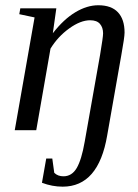

<svg xmlns="http://www.w3.org/2000/svg" viewBox="-20 -491 522 724"><path d="M449.7 -368.2Q449.7 -350.6 437.5 -283.2L384.3 19Q351.6 212.9 216.3 212.9Q176.8 212.9 138.2 198.2L154.3 106.9H177.2L184.6 160.6Q197.8 173.8 219.2 173.8Q251 173.8 269.3 142.6Q287.6 111.3 299.3 43.9L357.4 -284.2Q368.7 -351.6 368.7 -365.2Q368.7 -387.2 356.9 -400.9Q345.2 -414.6 319.8 -414.6Q283.7 -414.6 241 -383.8Q198.2 -353 170.4 -307.6L116.7 0H35.6L110.4 -425.3L52.7 -437.5L56.6 -459.5H192.4L179.2 -365.7Q220.2 -418.5 264.2 -444.8Q308.1 -471.2 350.6 -471.2Q399.9 -471.2 424.8 -444.6Q449.7 -418 449.7 -368.2Z"/></svg>

Font: Tinos
Style: Italic
Weight: 400
Italic angle: -16.333°
Designer: Steve Matteson
Foundry: Monotype Imaging Inc.
Version: Version 1.32